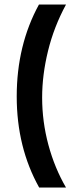

<svg xmlns="http://www.w3.org/2000/svg" viewBox="-20 -715 332 852"><path d="M272.9 -694.8Q219.2 -595.7 193.1 -489Q167 -382.3 167 -282.2Q167 -175.3 194.8 -72Q222.7 31.2 272.9 117.2H153.8Q54.2 -61 54.2 -287.1Q54.2 -514.6 152.8 -694.8Z"/></svg>

Font: Bricolage Grotesque Medium
Style: Regular
Weight: 500
Designer: Mathieu Triay
Foundry: Atelier Triay
Version: Version 1.000;gftools[0.9.30]